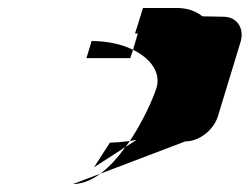

<svg xmlns="http://www.w3.org/2000/svg" viewBox="-20 -670 627 482"><path d="M197 -524H307L314 -545C286 -559 249 -567 210 -567ZM163 -208C187 -208 210 -218 232 -234ZM216 -250 295 -301 306 -316C289 -314 272 -312 256 -312ZM319 -586 339 -650H423C451 -650 472 -642 488 -629L541 -628C575 -628 594 -599 584 -565L527 -378C516 -343 480 -315 445 -315L232 -234C255 -251 276 -275 295 -301L323 -319C318 -318 312 -317 306 -316C339 -366 364 -421 373 -450C384 -487 359 -523 314 -545L326 -586Z"/></svg>

Font: bitstorm
Style: obl
Weight: 400
Version: Version 0.2